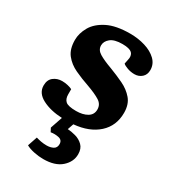

<svg xmlns="http://www.w3.org/2000/svg" viewBox="-186 -629 871 969"><g transform="rotate(30 249.5 -144.0)"><path d="M219 240Q193 240 164.5 234Q136 228 119 218L138 162Q151 166 167 169Q183 172 200 172Q222 172 238 163.5Q254 155 254 134Q254 110 231 105Q208 100 185 104L174 83L198 13Q130 10 83 -14.5Q36 -39 36 -83Q36 -116 57 -132.5Q78 -149 107 -149Q124 -149 140.5 -145Q157 -141 166 -136V-106Q166 -79 181 -66Q196 -53 242 -53Q281 -53 306.5 -68Q332 -83 332 -113Q332 -143 306 -159.5Q280 -176 230 -194Q186 -209 146.5 -227.5Q107 -246 82.5 -277Q58 -308 58 -361Q58 -400 80 -438.5Q102 -477 152 -502.5Q202 -528 285 -528Q331 -528 372 -515.5Q413 -503 438.5 -478.5Q464 -454 464 -419Q464 -392 446.5 -376.5Q429 -361 404 -361Q383 -361 363 -368Q343 -375 335 -383L340 -407Q347 -434 333 -448.5Q319 -463 277 -463Q230 -463 208 -445Q186 -427 186 -403Q186 -377 212.5 -361Q239 -345 286 -328Q328 -312 367 -293.5Q406 -275 431.5 -245Q457 -215 457 -166Q457 -90 405 -43Q353 4 264 12L252 47Q273 48 298.5 55Q324 62 342.5 80Q361 98 361 131Q361 175 324.5 207.5Q288 240 219 240Z"/></g></svg>

Font: Literata 12pt
Style: Bold Italic
Weight: 700
Italic angle: -2°
Designer: Latin by Veronika Burian and Jose Scaglione. Greek by Irene Vlachou. Cyrillic by Vera Evstafieva
Foundry: TypeTogether
Version: Version 3.002